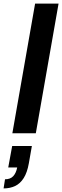

<svg xmlns="http://www.w3.org/2000/svg" viewBox="-58 -744 347 1072"><path d="M11 0 138 -724H269L142 0ZM-38 308 -30 257Q0 257 16 239.5Q32 222 38 191H-12L10 71H120L103 168Q94 219 74.5 250Q55 281 26.5 294.5Q-2 308 -38 308Z"/></svg>

Font: Archivo SemiCondensed
Style: Bold Italic
Weight: 700
Width: 4
Italic angle: -10°
Designer: Hector Gatti
Foundry: Omnibus-Type
Version: Version 2.001